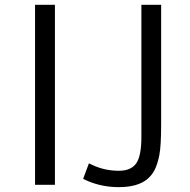

<svg xmlns="http://www.w3.org/2000/svg" viewBox="-20 -767 790 797"><path d="M125.5 -747.1H208V0H125.5ZM349.1 -88.9Q349.1 -88.9 360.4 -83.5Q413.6 -58.1 473.1 -58.1Q524.9 -58.1 546.4 -90.3Q566.9 -121.6 566.9 -197.3V-747.1H648.9V-252Q648.9 -160.6 641.4 -123Q633.8 -85.4 622.3 -62.5Q610.8 -39.6 591.3 -23.4Q551.3 9.8 473.1 9.8Q405.8 9.8 346.7 -14.6Q332.5 -20.5 325.2 -24.9Z"/></svg>

Font: Armata
Style: Regular
Weight: 400
Designer: Viktoriya Grabowska
Foundry: Viktoriya Grabowska
Version: Version 1.003